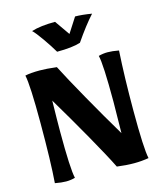

<svg xmlns="http://www.w3.org/2000/svg" viewBox="-111 -819 768 907"><g transform="rotate(-15 273.0 -365.0)"><path d="M46 0Q54 -102 54 -292Q54 -478 43 -527Q69 -533 114 -533Q147 -533 197 -527Q228 -466 290.5 -355Q353 -244 411 -147Q413 -247 413 -300Q413 -486 402 -527Q424 -533 446 -533Q470 -533 501 -527Q493 -399 493 -235Q493 -49 504 0Q469 6 433 6Q394 6 349 0Q320 -59 258 -168.5Q196 -278 135 -380Q133 -280 133 -227Q133 -47 144 0Q123 6 100 6Q78 6 46 0ZM128 -722Q173 -736 244 -736L295 -663L342 -736Q375 -736 423 -728Q382 -683 332 -610Q292 -597 217 -597Q199 -628 171 -668Q143 -708 128 -722Z"/></g></svg>

Font: Mirza
Style: Bold
Weight: 700
Designer: Arabic design by Kourosh Beigpour, Latin design by Eduardo Tunni, engineering by Lasse Fister
Version: Version 1.0010g